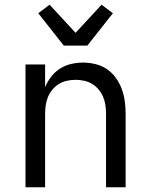

<svg xmlns="http://www.w3.org/2000/svg" viewBox="-20 -793 640 813"><path d="M88 0V-520H171V-424Q181 -448 197 -468.5Q213 -489 234 -502.5Q255 -516 280.5 -522Q306 -528 332 -528Q358 -528 384.5 -521.5Q411 -515 433 -500Q455 -485 471 -462.5Q487 -440 496 -415Q505 -390 508.5 -363.5Q512 -337 512 -310V0H429V-310Q429 -328 426.5 -346.5Q424 -365 417 -382Q410 -399 398 -413.5Q386 -428 370.5 -437.5Q355 -447 336.5 -451Q318 -455 300 -455Q282 -455 263.5 -451Q245 -447 229.5 -437.5Q214 -428 202 -413.5Q190 -399 183 -382Q176 -365 173.5 -346.5Q171 -328 171 -310V0ZM250 -600 142 -737 190 -773 300 -654 410 -773 458 -737 350 -600Z"/></svg>

Font: Nova
Style: Regular
Weight: 400
Monospace: yes
Designer: Belleve Invis
Foundry: Belleve Invis
Version: Version 24.1.4; ttfautohint (v1.8.4)